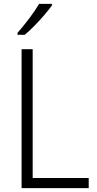

<svg xmlns="http://www.w3.org/2000/svg" viewBox="-20 -967 497 987"><path d="M91 0V-714H148V-52H436V0ZM247 -939Q232 -918 208 -890Q184 -862 157 -834.5Q130 -807 107 -788H70V-798Q99 -831 130 -872Q161 -913 181 -947H247Z"/></svg>

Font: Noto Sans Arabic UI SmCn Lt
Style: Regular
Weight: 300
Width: 4
Designer: Monotype Design Team, Nadine Chahine and Nizar Qandah
Foundry: Monotype Imaging Inc.
Version: Version 2.010; ttfautohint (v1.8.4.7-5d5b)